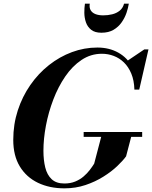

<svg xmlns="http://www.w3.org/2000/svg" viewBox="-20 -1020 832 1050"><path d="M332.5 10Q251 10 187.8 -20.2Q124.5 -50.5 88.5 -109.5Q52.5 -168.5 52.5 -255Q52.5 -340 77.2 -416Q102 -492 145.8 -555Q189.5 -618 247.8 -664Q306 -710 373.5 -735Q441 -760 512.5 -760Q577 -760 626.8 -732.2Q676.5 -704.5 704 -653Q731.5 -601.5 729.5 -530H715Q713.5 -580.5 698 -617.5Q682.5 -654.5 657.8 -678.5Q633 -702.5 602 -714.2Q571 -726 537.5 -726Q476.5 -726 426 -692.2Q375.5 -658.5 336.8 -601.8Q298 -545 271.5 -475.5Q245 -406 231.2 -333.2Q217.5 -260.5 217.5 -195.5Q217.5 -144.5 227.5 -104Q237.5 -63.5 262.5 -40Q287.5 -16.5 332 -16.5Q365 -16.5 391.2 -27.2Q417.5 -38 437.2 -55Q457 -72 471.2 -90.8Q485.5 -109.5 495 -125L536 -281.5H700L669.5 -165Q652.5 -141.5 621 -111.5Q589.5 -81.5 545.2 -53.8Q501 -26 447.2 -8Q393.5 10 332.5 10ZM437.5 -271.5V-298H757.5V-271.5ZM715 -530V-584.5Q708 -609.5 697.8 -635.5Q687.5 -661.5 671.5 -684L769.5 -750H792L741.5 -530ZM534.5 -841Q499 -841 478.8 -857Q458.5 -873 450 -897.8Q441.5 -922.5 441.2 -949.8Q441 -977 444.5 -1000H471Q467.5 -978.5 475.8 -964.2Q484 -950 501.8 -943Q519.5 -936 544.5 -936Q570 -936 593.5 -941.8Q617 -947.5 634.5 -961.5Q652 -975.5 658.5 -1000H684.5Q681 -977 671.8 -949.8Q662.5 -922.5 645.2 -897.8Q628 -873 601 -857Q574 -841 534.5 -841Z"/></svg>

Font: Bodoni Moda 9pt
Style: Bold Italic
Weight: 700
Italic angle: -13°
Designer: Owen Earl
Foundry: indestructible type
Version: Version 2.004